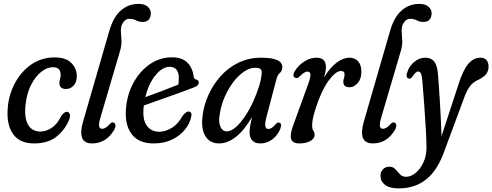

<svg xmlns="http://www.w3.org/2000/svg" viewBox="-20 -746 2590 1010"><path d="M258 -392.5Q228 -392.5 197 -368.2Q166 -344 143 -298.8Q120 -253.5 114 -191Q107.5 -124 128.2 -89Q149 -54 193 -54Q221.5 -54 251 -72.8Q280.5 -91.5 302 -135.5Q318 -158 331.5 -158Q341 -158 346.5 -147Q352 -136 342 -112.5Q322 -64 277.8 -27.8Q233.5 8.5 159 8.5Q84 8.5 49 -40.5Q14 -89.5 20.5 -175Q25.5 -246.5 58 -307.8Q90.5 -369 144.2 -406.5Q198 -444 267.5 -444Q327 -444 355.5 -414.5Q384 -385 384 -345.5Q384 -313.5 367.2 -295.8Q350.5 -278 328 -278Q292.5 -278 292.5 -308.5Q292.5 -320.5 295.8 -330.2Q299 -340 299 -352.5Q299 -392.5 258 -392.5Z M708 -725.5Q740.5 -725.5 757 -710.8Q773.5 -696 773.5 -676.5Q773.5 -655.5 762.5 -643Q751.5 -630.5 731 -630.5Q711.5 -630.5 696 -638.8Q680.5 -647 661 -647Q634 -647 620 -613Q614.5 -595 616.2 -575.2Q618 -555.5 619 -531.5Q620 -507.5 611.5 -478L509.5 -131.5Q498.5 -94.5 501.5 -81.5Q504.5 -68.5 517 -68.5Q525.5 -68.5 535.2 -73.8Q545 -79 558 -94Q567.5 -104.5 576 -101.5Q584.5 -100.5 587 -90Q589.5 -79.5 580.5 -62.5Q538.5 8.5 464 8.5Q384 8.5 417 -106.5L555 -583.5Q576.5 -657.5 616.5 -691.5Q656.5 -725.5 708 -725.5Z M985.5 -130Q978.5 -96.5 953.2 -64.8Q928 -33 886.2 -12.2Q844.5 8.5 788 8.5Q709.5 8.5 672.8 -40.5Q636 -89.5 642.5 -171.5Q648 -248 681.8 -310Q715.5 -372 768.2 -408.2Q821 -444.5 884 -444.5Q938 -444.5 965.5 -416.8Q993 -389 998.5 -345.5Q1001 -330.5 1010 -328Q1023 -326 1025.5 -315Q1026.5 -305.5 1020.2 -298.2Q1014 -291 997 -285Q962.5 -271.5 914.2 -254.2Q866 -237 818.2 -220Q770.5 -203 736.5 -191Q736 -186 735.5 -181Q729 -118 751.8 -85.5Q774.5 -53 818.5 -53Q849 -53 882.8 -72.8Q916.5 -92.5 941 -137.5Q960.5 -162 975 -159Q992 -155.5 985.5 -130ZM872.5 -394.5Q834.5 -394.5 798 -350.2Q761.5 -306 744.5 -235Q782.5 -249 831.5 -267.2Q880.5 -285.5 918 -301Q920.5 -315.5 920.5 -337.5Q920.5 -364 908.5 -379.2Q896.5 -394.5 872.5 -394.5Z M1382 -131.5Q1372.5 -96 1376 -81.8Q1379.5 -67.5 1391 -67.5Q1400.5 -67.5 1409.5 -73.2Q1418.5 -79 1431 -93.5Q1440 -103.5 1448.5 -101Q1466 -97.5 1453 -64Q1436.5 -29 1409 -10.2Q1381.5 8.5 1349.5 8.5Q1321.5 8.5 1307.2 -7Q1293 -22.5 1293 -50Q1293 -63.5 1295.8 -82Q1298.5 -100.5 1306 -131Q1264.5 -60 1220.8 -25.8Q1177 8.5 1132 8.5Q1084.5 8.5 1060.5 -29.5Q1036.5 -67.5 1046 -140.5Q1053 -194.5 1077 -247.8Q1101 -301 1140.5 -345.2Q1180 -389.5 1234 -416Q1288 -442.5 1355 -442.5Q1468.5 -442.5 1465 -390Q1463.5 -372 1452 -362Q1440.5 -352 1434.5 -331ZM1136.5 -149Q1128 -104.5 1139.2 -79.8Q1150.5 -55 1172 -55Q1195.5 -55 1220.5 -77Q1245.5 -99 1269 -134.2Q1292.5 -169.5 1311.5 -211Q1330.5 -252.5 1342.8 -292.5Q1355 -332.5 1357 -362.5Q1357.5 -376 1350.2 -382.8Q1343 -389.5 1321.5 -389.5Q1293.5 -389.5 1264 -369.5Q1234.5 -349.5 1208.2 -315.5Q1182 -281.5 1163 -238.5Q1144 -195.5 1136.5 -149Z M1536 -336Q1526 -337 1524 -348Q1522 -359 1531 -372.5Q1550.5 -403.5 1581.5 -423Q1612.5 -442.5 1645 -442.5Q1694.5 -442.5 1694.5 -393.5Q1694.5 -373.5 1685 -339.5Q1718 -393 1752.5 -417.8Q1787 -442.5 1818 -442.5Q1847.5 -442.5 1864.2 -423Q1881 -403.5 1881 -368.5Q1881 -331.5 1861.8 -309.2Q1842.5 -287 1819 -287Q1801 -287 1793.5 -294.8Q1786 -302.5 1786 -314.5Q1786 -325.5 1789.2 -334.5Q1792.5 -343.5 1792.5 -356.5Q1792.5 -372.5 1773.5 -372.5Q1746 -372.5 1709 -322.2Q1672 -272 1641.5 -179Q1629 -139.5 1625.5 -120.2Q1622 -101 1622 -86.5Q1622 -66.5 1628.5 -58Q1635 -49.5 1635 -37.5Q1635 -16.5 1612.2 -4Q1589.5 8.5 1554.5 8.5Q1518.5 8.5 1511.2 -15.5Q1504 -39.5 1524 -91L1601 -303.5Q1614 -339 1613 -354.2Q1612 -369.5 1597 -369.5Q1588.5 -369.5 1579 -363.2Q1569.5 -357 1553.5 -341.5Q1543.5 -333 1536 -336Z M2185 -725.5Q2217.5 -725.5 2234 -710.8Q2250.5 -696 2250.5 -676.5Q2250.5 -655.5 2239.5 -643Q2228.5 -630.5 2208 -630.5Q2188.5 -630.5 2173 -638.8Q2157.5 -647 2138 -647Q2111 -647 2097 -613Q2091.5 -595 2093.2 -575.2Q2095 -555.5 2096 -531.5Q2097 -507.5 2088.5 -478L1986.5 -131.5Q1975.5 -94.5 1978.5 -81.5Q1981.5 -68.5 1994 -68.5Q2002.5 -68.5 2012.2 -73.8Q2022 -79 2035 -94Q2044.5 -104.5 2053 -101.5Q2061.5 -100.5 2064 -90Q2066.5 -79.5 2057.5 -62.5Q2015.5 8.5 1941 8.5Q1861 8.5 1894 -106.5L2032 -583.5Q2053.5 -657.5 2093.5 -691.5Q2133.5 -725.5 2185 -725.5Z M2394 -309Q2416.5 -378.5 2443.8 -410.5Q2471 -442.5 2508 -442.5Q2529 -442.5 2539.5 -429.5Q2550 -416.5 2550 -396Q2550 -374 2539.2 -358.5Q2528.5 -343 2500 -328Q2469 -315.5 2451.2 -291.2Q2433.5 -267 2417.5 -220.5L2319 44.5Q2283.5 147.5 2223.8 196.2Q2164 245 2077.5 245Q2029.5 245 2005.5 226.5Q1981.5 208 1981.5 179Q1981.5 158 1994.5 144.5Q2007.5 131 2028.5 131Q2048 131 2060 144.2Q2072 157.5 2084 170.8Q2096 184 2116 184Q2142 184 2166.8 163.2Q2191.5 142.5 2207.5 108Q2223.5 73.5 2223.5 31.5Q2223.5 -4 2220.2 -62.5Q2217 -121 2212 -189.8Q2207 -258.5 2201.5 -324.5Q2199 -351.5 2193.5 -360.8Q2188 -370 2179.5 -370Q2167 -370 2150 -343.5Q2139.5 -327.5 2127 -334Q2111.5 -342.5 2125.5 -374.5Q2136 -402 2161.2 -422.2Q2186.5 -442.5 2217.5 -442.5Q2248 -442.5 2263.8 -422.8Q2279.5 -403 2283.5 -360Q2289 -294.5 2294.2 -208Q2299.5 -121.5 2302.5 -29.5Z"/></svg>

Font: Fraunces 144pt S100
Style: Italic
Weight: 400
Italic angle: -16°
Version: Version 1.000; ttfautohint (v1.8.3)